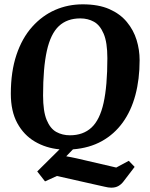

<svg xmlns="http://www.w3.org/2000/svg" viewBox="-20 -680 695 887"><path d="M152 112 255 10Q192 4 141 -26Q90 -56 60 -111Q30 -166 30 -247Q30 -349 56 -426.5Q82 -504 128.5 -556Q175 -608 234.5 -634Q294 -660 362 -660Q435 -660 485 -638Q535 -616 566 -578.5Q597 -541 611 -495.5Q625 -450 625 -402Q625 -314 605.5 -241Q586 -168 547 -114Q508 -60 450.5 -28Q393 4 317 10L286 42Q297 44 310 46.5Q323 49 336 52L517 94L575 63L602 91L550 159Q541 171 527.5 179Q514 187 494 187Q481 187 463 182.5Q445 178 425 174L243 133L188 158ZM303 -55Q364 -55 402.5 -90.5Q441 -126 458.5 -204.5Q476 -283 476 -411Q476 -484 459 -524Q442 -564 414 -579.5Q386 -595 351 -595Q290 -595 252 -559.5Q214 -524 196.5 -445.5Q179 -367 179 -239Q179 -166 195.5 -126Q212 -86 240 -70.5Q268 -55 303 -55Z"/></svg>

Font: Faustina VF Beta
Style: Italic
Weight: 400
Italic angle: -8°
Designer: Alfonso Garcia
Foundry: Omnibus-Type
Version: Version 1.006